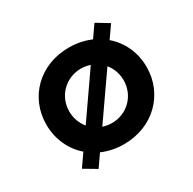

<svg xmlns="http://www.w3.org/2000/svg" viewBox="-117 -574 743 738"><g transform="rotate(-30 254.5 -205.5)"><path d="M404.8 -366.2 442.4 -419.9 387.7 -453.1 351.1 -400.4C321.8 -413.1 289.1 -419.9 253.9 -419.9C124.5 -419.9 31.7 -327.1 31.7 -206.1C31.7 -141.1 58.6 -84 103 -45.4L65.4 8.8L120.6 41.5L157.2 -11.2C186 1.5 218.8 8.3 253.9 8.3C382.8 8.3 476.6 -85 476.6 -206.1C476.6 -271 449.7 -327.6 404.8 -366.2ZM133.3 -206.1C133.3 -273.4 186 -326.2 253.9 -326.7C268.1 -326.7 281.7 -324.2 294.4 -319.8L161.1 -127.9C143.6 -148.9 133.3 -176.3 133.3 -206.1ZM253.9 -85.4C239.7 -85.4 226.1 -87.9 213.9 -91.8L347.2 -283.2C364.3 -262.7 374.5 -235.8 374.5 -206.1C374.5 -138.2 321.8 -85.4 253.9 -85.4Z"/></g></svg>

Font: Now SemiBold
Style: Regular
Weight: 600
Designer: Alfredo Marco Pradil
Foundry: Alfredo Marco Pradil
Version: Version 1.200;hotconv 1.0.109;makeotfexe 2.5.65596